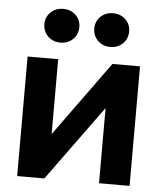

<svg xmlns="http://www.w3.org/2000/svg" viewBox="-52 -779 695 825"><g transform="rotate(5 295.0 -366.5)"><path d="M537.6 0H405.8V-322.8H404.8L169.9 0H52.7V-515.6H184.6V-193.8H185.5L418.5 -515.6H537.6ZM402.8 -587.4Q370.6 -587.4 349.1 -608.4Q327.6 -629.4 327.6 -660.6Q327.6 -691.4 349.1 -712.2Q370.6 -732.9 402.8 -732.9Q435.1 -732.9 456.5 -712.2Q478 -691.4 478 -660.6Q478 -629.4 456.5 -608.4Q435.1 -587.4 402.8 -587.4ZM188 -587.4Q155.3 -587.4 133.8 -608.4Q112.3 -629.4 112.3 -660.6Q112.3 -691.4 133.8 -712.2Q155.3 -732.9 188 -732.9Q220.2 -732.9 241.7 -712.2Q263.2 -691.4 263.2 -660.6Q263.2 -629.4 241.7 -608.4Q220.2 -587.4 188 -587.4Z"/></g></svg>

Font: Inter Cardless Display
Style: Bold
Weight: 700
Designer: Rasmus Andersson
Foundry: rsms
Version: Version 4.001;git-9221beed3